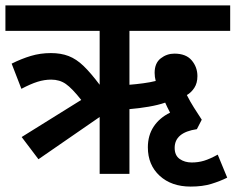

<svg xmlns="http://www.w3.org/2000/svg" viewBox="-20 -642 870 709"><path d="M122 -54 60 -136 280 -273Q246 -316 223 -332Q200 -348 169 -348Q144 -348 118.5 -340Q93 -332 59 -314L23 -407Q59 -425 94 -435.5Q129 -446 168 -446Q205 -446 233.5 -435Q262 -424 288.5 -398.5Q315 -373 348 -329V-528H0V-622H830V-528H458V-329Q483 -331 509 -334.5Q535 -338 555 -343Q551 -358 551 -373Q551 -409 573.5 -426.5Q596 -444 624 -444Q667 -444 688 -419Q709 -394 709 -361Q709 -335 697.5 -317.5Q686 -300 670 -291Q682 -267 696 -245Q710 -223 725 -200L707 -165Q625 -153 625 -96Q625 -68 643.5 -55Q662 -42 688 -42Q712 -42 733.5 -48.5Q755 -55 784 -71L819 14Q793 27 760.5 37Q728 47 684 47Q613 47 569.5 7Q526 -33 526 -98Q526 -142 547.5 -174.5Q569 -207 608 -226Q596 -249 590 -263Q564 -254 529 -248Q494 -242 458 -239V0H348V-210Z"/></svg>

Font: Noto Sans Devanagari SemiCondensed SemiBold
Style: Regular
Weight: 600
Width: 4
Designer: Jelle Bosma - Monotype Design Team
Foundry: Monotype Imaging Inc.
Version: Version 2.004; ttfautohint (v1.8.4.7-5d5b)